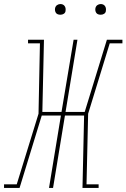

<svg xmlns="http://www.w3.org/2000/svg" viewBox="-59 -932 627 952"><path d="M-39 0V-18H24L132 -368L139 -717H80V-735H159L151 -377H246L306 -735H325L266 -377H361L471 -735H548V-717H485L378 -368L370 -18H430V0H350L358 -359H263L204 0H184L243 -359H148L38 0ZM440 -859Q434 -859 428 -861Q422 -863 418.5 -868Q415 -873 414 -879Q413 -885 414 -891Q415 -896 417.5 -900Q420 -904 423.5 -906.5Q427 -909 431.5 -910.5Q436 -912 440 -912Q447 -912 452.5 -909.5Q458 -907 461.5 -902Q465 -897 466 -891Q467 -885 466 -879Q466 -874 463.5 -870Q461 -866 457 -863.5Q453 -861 449 -860Q445 -859 440 -859ZM240 -859Q234 -859 228 -861Q222 -863 218.5 -868Q215 -873 214 -879Q213 -885 214 -891Q215 -896 217.5 -900Q220 -904 223.5 -906.5Q227 -909 231.5 -910.5Q236 -912 240 -912Q247 -912 252.5 -909.5Q258 -907 261.5 -902Q265 -897 266 -891Q267 -885 266 -879Q266 -874 263.5 -870Q261 -866 257 -863.5Q253 -861 249 -860Q245 -859 240 -859Z"/></svg>

Font: Iosevka Curly Slab ThObl
Style: Regular
Weight: 100
Italic angle: -9°
Monospace: yes
Designer: Belleve Invis
Foundry: Belleve Invis
Version: Version 11.0.0; ttfautohint (v1.8.3)